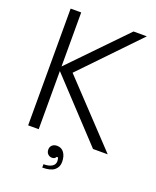

<svg xmlns="http://www.w3.org/2000/svg" viewBox="-174 -864 961 1179"><g transform="rotate(20 306.0 -274.5)"><path d="M148 0H79V-763H148V-410L490 -763H577L225 -397L599 0H503L148 -380ZM249 192Q284 192 303.5 180Q323 168 323 146Q323 135 319 122H310Q302 137 285 137Q268 137 257 126Q246 115 246 97Q246 79 258 68Q270 57 290 57Q319 57 335.5 80Q352 103 352 141Q352 174 327.5 194Q303 214 249 214Z"/></g></svg>

Font: Open Sauce One Light
Style: Regular
Weight: 300
Designer: Alfredo Marco Pradil
Foundry: Creative Sauce Fz LLC
Version: Version 1.477